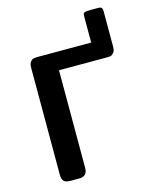

<svg xmlns="http://www.w3.org/2000/svg" viewBox="-126 -952 849 1039"><g transform="rotate(-15 298.0 -432.5)"><path d="M90.8 -45.9V-647Q90.8 -668 99.4 -679Q107.9 -689.9 116.9 -691.9Q126 -693.8 141.1 -693.8H439.9V-841.8Q439.9 -850.6 441.4 -855.2Q442.9 -859.9 449 -861.8Q455.1 -863.8 461.4 -864.5Q467.8 -865.2 482.9 -865.2H523.9Q540 -865.2 544.4 -859.1Q548.8 -853 548.8 -838.9V-641.1Q548.8 -619.1 539.3 -608.2Q529.8 -597.2 521.5 -595.7Q513.2 -594.2 498 -594.2H232.9V-46.9Q232.9 0 187 0H139.2Q111.3 0 101.1 -11Q90.8 -22 90.8 -45.9Z"/></g></svg>

Font: CMU Sans Serif
Style: Bold
Weight: 700
Version: Version 0.7.0